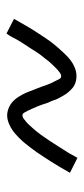

<svg xmlns="http://www.w3.org/2000/svg" viewBox="146 -624 258 590"><g transform="rotate(-90 275.0 -329.0)"><path d="M85 -220 39 -243Q48 -259 56.5 -273.5Q65 -288 73 -300.5Q81 -313 88.5 -324.5Q96 -336 103 -346Q110 -356 117 -365Q124 -374 130 -381.5Q136 -389 147 -400Q158 -411 167.5 -418Q177 -425 190 -430.5Q203 -436 216 -436Q223 -436 230 -434Q237 -432 243 -429Q249 -426 254 -422Q259 -418 263.5 -413Q268 -408 271.5 -402.5Q275 -397 278.5 -391Q282 -385 284.5 -379Q287 -373 289.5 -366.5Q292 -360 294.5 -353.5Q297 -347 299.5 -341Q302 -335 304.5 -327.5Q307 -320 309.5 -313Q312 -306 315 -300Q318 -294 320.5 -289Q323 -284 326.5 -277Q330 -270 335 -270Q341 -270 346.5 -274Q352 -278 356.5 -282Q361 -286 367.5 -293Q374 -300 377 -303Q380 -306 383 -310Q386 -314 389 -318Q392 -322 395.5 -326Q399 -330 402.5 -335Q406 -340 409.5 -345Q413 -350 416.5 -356Q420 -362 424 -368Q428 -374 432 -380Q436 -386 440.5 -393Q445 -400 449 -407.5Q453 -415 457 -422.5Q461 -430 467 -438L512 -415Q503 -399 495 -385Q487 -371 479 -358Q471 -345 463.5 -334Q456 -323 449 -312.5Q442 -302 435 -293.5Q428 -285 421.5 -277.5Q415 -270 404.5 -259Q394 -248 384 -240.5Q374 -233 361.5 -228Q349 -223 336 -223Q329 -223 322 -224.5Q315 -226 309 -229Q303 -232 298 -236.5Q293 -241 288.5 -246Q284 -251 280.5 -256.5Q277 -262 273.5 -268Q270 -274 267 -280Q264 -286 262 -292.5Q260 -299 257 -305Q254 -311 252 -317.5Q250 -324 247.5 -331.5Q245 -339 242 -345.5Q239 -352 236.5 -358Q234 -364 231.5 -369Q229 -374 225 -381.5Q221 -389 216 -389Q210 -389 205 -385Q200 -381 195 -377Q190 -373 184 -366Q178 -359 174.5 -355.5Q171 -352 168.5 -348.5Q166 -345 162.5 -341Q159 -337 156 -332.5Q153 -328 149.5 -323Q146 -318 142.5 -313Q139 -308 135.5 -302.5Q132 -297 128 -291Q124 -285 120 -278.5Q116 -272 111.5 -265Q107 -258 102.5 -251Q98 -244 94 -236Q90 -228 85 -220Z"/></g></svg>

Font: Lode Dark
Style: Italic
Weight: 400
Italic angle: -11°
Monospace: yes
Designer: Belleve Invis
Foundry: Belleve Invis
Version: Version 29.2.0; ttfautohint (v1.8.3)